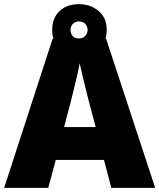

<svg xmlns="http://www.w3.org/2000/svg" viewBox="-20 -903 766 923"><path d="M515 0 480 -134H248L212 0H0L233 -717H490L726 0ZM409 -409Q404 -428 395 -463.5Q386 -499 377 -537Q368 -575 363 -599Q359 -575 350.5 -539Q342 -503 333.5 -468Q325 -433 319 -409L288 -292H440ZM360 -636Q302 -636 266.5 -669Q231 -702 231 -759Q231 -817 266.5 -850Q302 -883 360 -883Q415 -883 454 -850Q493 -817 493 -760Q493 -702 454.5 -669Q416 -636 360 -636ZM360 -718Q377 -718 389 -729.5Q401 -741 401 -759Q401 -778 389 -789Q377 -800 360 -800Q343 -800 331 -789Q319 -778 319 -759Q319 -741 329.5 -729.5Q340 -718 360 -718Z"/></svg>

Font: Noto Sans Gujarati UI Black
Style: Regular
Weight: 900
Designer: Jelle Bosma - Monotype Design Team, Universal Thirst
Foundry: Monotype Imaging Inc.
Version: Version 2.106; ttfautohint (v1.8.4.7-5d5b)